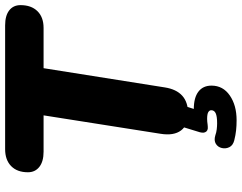

<svg xmlns="http://www.w3.org/2000/svg" viewBox="-117 -628 943 749"><g transform="rotate(-90 354.5 -253.5)"><path d="M284 9Q241 9 220 -19Q199 -47 207 -98L279 -555H137Q99 -555 78 -571.5Q57 -588 57 -616Q57 -658 81 -681.5Q105 -705 147 -705H630Q668 -705 688.5 -689Q709 -673 709 -645Q709 -603 685.5 -579Q662 -555 620 -555H463L388 -82Q381 -37 355.5 -14Q330 9 284 9ZM260 198Q239 198 220.5 196Q202 194 182 189Q162 184 155 170Q148 156 151.5 140.5Q155 125 168 117Q181 109 201 115Q212 119 224.5 120.5Q237 122 248 122Q275 122 287 116.5Q299 111 299 99Q299 92 291.5 87.5Q284 83 265 83Q260 83 254.5 83.5Q249 84 242 85Q233 86 227 85.5Q221 85 216 80Q212 75 211.5 69Q211 63 213 55L236 -20H320L296 57L257 40Q268 35 280.5 33Q293 31 303 31Q348 31 371.5 49Q395 67 395 100Q395 145 356.5 171.5Q318 198 260 198Z"/></g></svg>

Font: Nunito ExtraLight Black
Style: Italic
Weight: 900
Italic angle: -9°
Version: Version 3.602